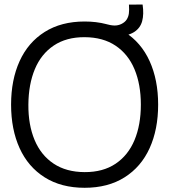

<svg xmlns="http://www.w3.org/2000/svg" viewBox="-20 -832 764 866"><path d="M30 -360Q30 -471.5 68.4 -556.2Q106.8 -640.8 181.5 -687.9Q256.2 -735 361.7 -735Q467.2 -735 541.8 -687.9Q616.5 -640.8 654.9 -556.2Q693.3 -471.5 693.3 -360Q693.3 -248.5 654.9 -163.8Q616.5 -79.2 541.8 -32.1Q467.2 15 361.7 15Q256.2 15 181.5 -32.1Q106.8 -79.2 68.4 -163.8Q30 -248.5 30 -360ZM615.3 -360Q615.3 -451.2 586.7 -519.6Q558 -588 501.2 -626Q444.5 -664 361.7 -664.3Q279.3 -664.7 222.5 -626.6Q165.7 -588.5 137.2 -520.1Q108.7 -451.7 108 -360Q107.3 -269.2 136 -200.6Q164.7 -132 221.8 -94Q278.8 -56 361.7 -55.7Q444.3 -55.3 501.2 -93.4Q558 -131.5 586.7 -200.1Q615.3 -268.7 615.3 -360ZM584.7 -687.3Q568.2 -677 545.9 -672.4Q523.7 -667.8 499.2 -671.6Q474.8 -675.3 453.5 -688.7V-724.5Q479.8 -717.2 496.2 -716.9Q512.7 -716.7 527.5 -723.8Q543.8 -731.8 551.7 -744.3Q559.5 -756.8 561.3 -771.6Q563.2 -786.3 561.8 -806.8L561.5 -811.3L623.2 -811.5Q629.7 -767.5 621.1 -736.2Q612.5 -705 584.7 -687.3Z"/></svg>

Font: Tap Sans
Style: Regular
Weight: 400
Designer: Tap Payments
Foundry: Tap Payments
Version: Version 1.001;Glyphs 3.1.2 (3151)